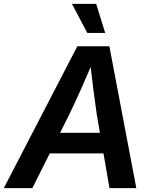

<svg xmlns="http://www.w3.org/2000/svg" viewBox="-46 -965 783 985"><path d="M-26.4 0 350.6 -727.5H515.1L653.3 0H515.6L450.2 -379.4Q441.9 -436.5 432.6 -509.5Q423.3 -582.5 413.1 -676.8H443.4Q403.8 -584.5 371.3 -511.5Q338.9 -438.5 310.1 -379.4L120.1 0ZM153.3 -178.2 170.9 -283.7H550.3L533.2 -178.2ZM401.9 -795.9 323.2 -945.3H447.3L493.7 -795.9Z"/></svg>

Font: Inter 20pt SemiBold
Style: Italic
Weight: 600
Italic angle: -9.3988°
Version: Version 4.001;git-66647c0bb